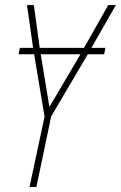

<svg xmlns="http://www.w3.org/2000/svg" viewBox="-20 -734 475 754"><path d="M96 0H123L181 -277L325 -521H389L394 -546H339L435 -714H405L310 -546H136L113 -714H86L110 -546H58L53 -521H114L155 -276ZM174 -314 140 -521H296Z"/></svg>

Font: Noto Sans Condensed Thin
Style: Italic
Weight: 100
Width: 3
Italic angle: -12°
Designer: Monotype Design Team
Foundry: Monotype Imaging Inc.
Version: Version 2.013